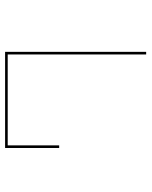

<svg xmlns="http://www.w3.org/2000/svg" viewBox="58 -728 580 735"><g transform="rotate(90 347.5 -360.0)"><path d="M178 -90V-630H188V-100H536V-297H546V-90Z"/></g></svg>

Font: Bungee Hairline
Style: Regular
Weight: 400
Designer: David Jonathan Ross
Foundry: David Jonathan Ross
Version: Version 1.001;PS 1.0;hotconv 1.0.72;makeotf.lib2.5.5900